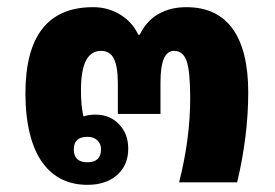

<svg xmlns="http://www.w3.org/2000/svg" viewBox="-20 -509 768 536"><path d="M224 7Q145 7 100 -53Q76 -85 63.5 -135Q51 -185 51 -248Q51 -489 240 -489Q282 -489 316 -468Q350 -447 366 -412H370Q389 -451 422.5 -470Q456 -489 500 -489Q586 -489 629.5 -428.5Q673 -368 673 -251Q673 -190 665 -126Q657 -62 642 0H480Q511 -122 511 -235Q511 -310 501 -338.5Q491 -367 466 -367Q447 -367 437.5 -345.5Q428 -324 428 -278V-191H309V-276Q309 -323 298 -345Q287 -367 262 -367Q206 -367 206 -258Q206 -213 213 -184Q228 -189 246 -189Q287 -189 312.5 -162Q338 -135 338 -94Q338 -48 307 -20.5Q276 7 224 7ZM224 -56Q262 -56 262 -92Q262 -108 251.5 -117.5Q241 -127 224 -127Q186 -127 186 -92Q186 -56 224 -56Z"/></svg>

Font: Noto Sans Thai Looped UI ExtraBold
Style: Regular
Weight: 800
Designer: Cadson Demak Team
Foundry: Cadson Demak Co., Ltd.
Version: Version 1.000